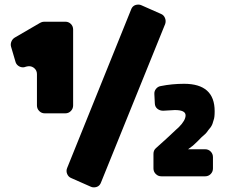

<svg xmlns="http://www.w3.org/2000/svg" viewBox="-20 -764 999 832"><path d="M296.9 -636.2V-307.1Q296.9 -293 287.1 -283Q277.3 -272.9 263.2 -272.9H173.8Q159.7 -272.9 149.9 -283Q140.1 -293 140.1 -307.1V-442.9Q140.1 -457.5 129.9 -467.3Q119.6 -477.1 106 -477.1Q100.6 -477.1 92.8 -475.1Q85.4 -472.2 80.1 -472.2Q68.4 -472.2 59.1 -479Q49.8 -485.8 46.9 -497.1L27.8 -562Q24.9 -573.2 29.5 -584.2Q34.2 -595.2 43.9 -601.1L153.8 -665Q162.1 -669.9 170.9 -669.9H263.2Q277.3 -669.9 287.1 -660.2Q296.9 -650.4 296.9 -636.2ZM271 -36.1 547.9 -722.2Q555.7 -744.1 580.1 -744.1Q586.9 -744.1 592.8 -741.2L676.8 -704.1Q689.5 -699.2 694.8 -686.3Q700.2 -673.3 695.8 -660.2L418 25.9Q410.2 47.9 386.2 47.9Q378.9 47.9 373 44.9L289.1 7.8Q276.4 2.9 271 -10.3Q265.6 -23.4 271 -36.1ZM869.1 0H679.2Q665 0 655 -10Q645 -20 645 -34.2V-97.2Q645 -112.8 655.8 -122.1L700.2 -162.1Q705.6 -167.5 730 -189.9Q736.3 -196.3 744.9 -203.9Q753.4 -211.4 754.9 -212.9Q784.2 -242.2 784.2 -264.2Q784.2 -287.1 737.8 -287.1L687 -284.2Q672.4 -284.2 661.9 -292.7Q651.4 -301.3 650.9 -315.9L648.9 -356Q647.9 -368.7 656 -378.9Q664.1 -389.2 676.8 -391.1Q725.6 -400.9 777.8 -400.9Q910.2 -400.9 910.2 -282.2Q910.2 -254.4 905.8 -244.1L900.9 -228Q899.4 -222.7 893.1 -212.9Q884.3 -202.1 882.8 -200.2Q876 -189.9 870.1 -184.1L854 -169.9Q835 -149.9 815.9 -132.8L794.9 -117.2H869.1Q883.3 -117.2 893.1 -107.2Q902.8 -97.2 902.8 -83V-34.2Q902.8 -20 893.1 -10Q883.3 0 869.1 0Z"/></svg>

Font: Don José
Style: Regular
Weight: 900
Designer: Cristian Tournier
Version: Version 1.000